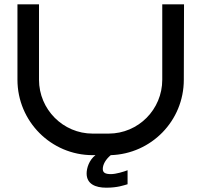

<svg xmlns="http://www.w3.org/2000/svg" viewBox="-20 -720 934 891"><path d="M834 -700H733V-350C733 -212 622 -100 484 -100H410C273 -100 161 -212 161 -350V-700H61V-350C61 -157 217 0 410 0H423C393 23 382 61 382 85C382 134 423 151 473 151C526 151 554 140 572 135V70C554 77 518 88 495 88C468 88 457 81 457 64C457 43 471 19 494 0C682 -6 833 -159 833 -350Z"/></svg>

Font: Bruno Ace SC
Style: Regular
Weight: 400
Designer: Astigmatic (AOETI)
Foundry: Astigmatic (AOETI)
Version: Version 1.000